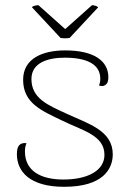

<svg xmlns="http://www.w3.org/2000/svg" viewBox="-20 -707 500 739"><path d="M128 -687C122 -687 106 -685 103 -679L213 -561C225 -559 236 -559 248 -561L358 -679C352 -685 340 -687 334 -687L231 -595ZM227 12C378 12 414 -58 414 -113C414 -205 319 -231 237 -269C166 -302 101 -327 101 -403C101 -465 163 -485 229 -485C314 -485 366 -460 366 -404C366 -396 365 -387 361 -378C370 -375 378 -375 384 -379C394 -385 397 -395 397 -410C397 -473 341 -513 231 -513C144 -513 69 -482 69 -400C69 -308 143 -280 221 -242C299 -204 382 -186 382 -111C382 -50 317 -16 224 -16C137 -16 76 -49 76 -124C76 -138 78 -146 82 -156C56 -159 45 -145 45 -114C45 -47 94 12 227 12Z"/></svg>

Font: Arima Koshi Thin
Style: Regular
Weight: 250
Designer: Joana Correia and Natanael Gama
Foundry: NDISCOVER
Version: Version 1.019;PS 001.019;hotconv 1.0.88;makeotf.lib2.5.64775